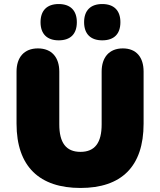

<svg xmlns="http://www.w3.org/2000/svg" viewBox="-20 -920 794 952"><path d="M379 12C581 12 692 -93 692 -307V-565C692 -635 657 -680 589 -680C521 -680 484 -635 484 -565V-303C484 -213 451 -167 379 -167C307 -167 274 -213 274 -303V-565C274 -635 237 -680 168 -680C99 -680 62 -635 62 -565V-307C62 -93 177 12 379 12ZM487 -720C546 -720 577 -752 577 -810C577 -868 545 -900 487 -900C429 -900 397 -868 397 -810C397 -752 429 -720 487 -720ZM271 -720C330 -720 361 -752 361 -810C361 -868 329 -900 271 -900C213 -900 181 -868 181 -810C181 -752 213 -720 271 -720Z"/></svg>

Font: SN Pro Black
Style: Regular
Weight: 900
Designer: Tobias Whetton
Foundry: Supernotes
Version: Version 1.001;Glyphs 3.2 (3249)